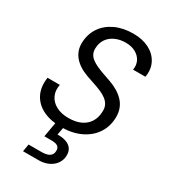

<svg xmlns="http://www.w3.org/2000/svg" viewBox="-231 -820 1044 1187"><g transform="rotate(30 291.0 -226.5)"><path d="M261 12Q187 12 133 -14Q79 -40 53 -89.5Q27 -139 37 -210H125Q116 -167 132 -132.5Q148 -98 184.5 -78.5Q221 -59 271 -59Q324 -59 360 -76Q396 -93 415.5 -124.5Q435 -156 436 -197Q438 -225 428 -244.5Q418 -264 399.5 -278Q381 -292 356.5 -302.5Q332 -313 303.5 -322.5Q275 -332 246 -342Q178 -367 144.5 -408.5Q111 -450 113 -505Q115 -567 146.5 -613.5Q178 -660 233.5 -686Q289 -712 362 -712Q427 -712 474.5 -687.5Q522 -663 545 -619Q568 -575 558 -518H470Q476 -552 462.5 -579.5Q449 -607 419.5 -623.5Q390 -640 349 -640Q306 -640 273 -624.5Q240 -609 221.5 -581.5Q203 -554 202 -517Q201 -494 209.5 -477Q218 -460 234.5 -447.5Q251 -435 273.5 -424.5Q296 -414 323.5 -404.5Q351 -395 382 -384Q413 -373 440 -356.5Q467 -340 486.5 -319Q506 -298 516.5 -270Q527 -242 526 -206Q524 -142 491 -93Q458 -44 399 -16Q340 12 261 12ZM133 259 142 206H234Q272 206 291 193Q310 180 310 155Q311 133 297 123Q283 113 251 113H201L222 -7H279L266 63Q302 62 328 71.5Q354 81 367.5 100Q381 119 380 149Q379 181 361 206Q343 231 312.5 245Q282 259 244 259Z"/></g></svg>

Font: DM Sans 17pt
Style: Italic
Weight: 400
Italic angle: -10°
Version: Version 4.004;gftools[0.9.30]